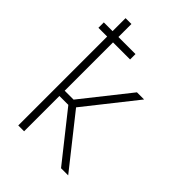

<svg xmlns="http://www.w3.org/2000/svg" viewBox="-215 -832 930 930"><g transform="rotate(45 250.0 -367.5)"><path d="M427 0H378L186 -242H125V0H85V-609H25V-646H85V-735H125V-646H242V-609H125V-278H186L378 -520H427L221 -260Z"/></g></svg>

Font: Iosevka Extralight
Style: Regular
Weight: 200
Monospace: yes
Designer: Belleve Invis
Foundry: Belleve Invis
Version: Version 32.0.1; ttfautohint (v1.8.4)